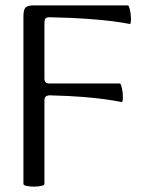

<svg xmlns="http://www.w3.org/2000/svg" viewBox="-20 -683 575 713"><path d="M67 0V-623Q67 -647 75 -655Q83 -663 106 -663H455Q458 -663 461 -652.5Q464 -642 465.5 -628Q467 -614 466 -603.5Q465 -593 462 -594Q431 -600 395 -604.5Q359 -609 305 -613Q251 -617 165 -619Q153 -619 149 -614.5Q145 -610 145 -595V-391Q145 -373 163 -373H425Q428 -373 431 -362.5Q434 -352 435.5 -338Q437 -324 436 -313.5Q435 -303 432 -304Q402 -310 369 -314.5Q336 -319 288 -323Q240 -327 164 -329Q145 -328 145 -312V0Q145 5 133 7.5Q121 10 106 10Q91 10 79 7.5Q67 5 67 0Z"/></svg>

Font: Junicode SmExp
Style: Regular
Weight: 400
Width: 6
Designer: Peter S. Baker
Version: Version 2.205; ttfautohint (v1.8.4)